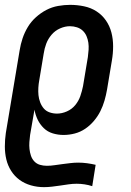

<svg xmlns="http://www.w3.org/2000/svg" viewBox="-20 -548 540 791"><path d="M161 223Q133 223 107 215.5Q81 208 60.5 193Q40 178 26 156Q12 134 6 108.5Q0 83 0 55.5Q0 28 4 0L61 -341Q65 -366 73 -390Q81 -414 94.5 -436.5Q108 -459 128 -477Q148 -495 171 -507Q194 -519 219.5 -523.5Q245 -528 269 -528Q298 -528 326.5 -522Q355 -516 378 -501Q401 -486 416.5 -463.5Q432 -441 439 -414Q446 -387 446 -357.5Q446 -328 441 -299L421 -179Q417 -156 410.5 -133.5Q404 -111 393.5 -90Q383 -69 367 -50Q351 -31 331 -17.5Q311 -4 288 2Q265 8 242 8Q219 8 197.5 1.5Q176 -5 160.5 -20Q145 -35 135.5 -54.5Q126 -74 122 -96Q117 -70 113 -44Q109 -18 104 8Q102 23 101 37.5Q100 52 101.5 66Q103 80 107.5 93.5Q112 107 121.5 117Q131 127 144.5 131Q158 135 173 135Q189 135 205 132.5Q221 130 237.5 128Q254 126 270 124Q286 122 302 122Q321 122 339 124.5Q357 127 374 131L360 219Q345 214 328.5 211.5Q312 209 296 209Q279 209 262 211.5Q245 214 228 216.5Q211 219 194 221Q177 223 161 223ZM215 -80Q235 -80 255.5 -89Q276 -98 290 -115Q304 -132 311 -152.5Q318 -173 322 -193L342 -313Q344 -328 345 -343Q346 -358 344 -372Q342 -386 336.5 -399Q331 -412 321 -421.5Q311 -431 297 -435.5Q283 -440 268 -440Q248 -440 227.5 -431Q207 -422 192.5 -405Q178 -388 170.5 -368Q163 -348 160 -327L142 -219Q139 -203 138 -187Q137 -171 138.5 -156Q140 -141 145.5 -126.5Q151 -112 160.5 -101Q170 -90 184.5 -85Q199 -80 215 -80Z"/></svg>

Font: Iosevka SS04 Semibold Oblique
Style: Regular
Weight: 600
Italic angle: -9°
Monospace: yes
Designer: Belleve Invis
Foundry: Belleve Invis
Version: Version 19.0.0; ttfautohint (v1.8.4)